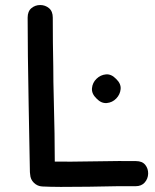

<svg xmlns="http://www.w3.org/2000/svg" viewBox="-20 -741 615 764"><path d="M333 2Q465 -1 519 0Q543 0 556 -15Q569 -30 569.5 -50Q570 -70 558 -85Q546 -100 521 -100Q465 -101 358 -99Q250 -97 198 -98Q198 -144 197 -210Q196 -276 194 -346.5Q192 -417 192 -477Q190 -570 190 -671Q190 -696 175 -708.5Q160 -721 140 -721Q120 -721 105 -708.5Q90 -696 90 -671Q90 -537 94 -325Q98 -114 99 -56Q99 -52 100 -47Q101 -27 115 -13.5Q129 0 148 1Q203 4 333 2ZM442 -427Q423 -447 401.5 -445Q380 -443 364 -427.5Q348 -412 346 -390Q344 -368 364 -349Q383 -329 405 -331Q427 -333 442.5 -349Q458 -365 460 -386.5Q462 -408 442 -427Z"/></svg>

Font: Balsamiq Sans
Style: Regular
Weight: 400
Designer: Michael Angeles
Foundry: Balsamiq SRL
Version: Version 1.020; ttfautohint (v1.8.4.7-5d5b);gftools[0.9.26]